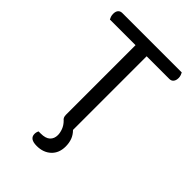

<svg xmlns="http://www.w3.org/2000/svg" viewBox="-233 -704 990 990"><g transform="rotate(45 261.5 -209.5)"><path d="M234 -2Q221 -11 221 -32V-539H34Q31 -544 28 -552.5Q25 -561 25 -572Q25 -589 33 -598.5Q41 -608 56 -608H489Q492 -603 495 -594.5Q498 -586 498 -576Q498 -559 490 -549Q482 -539 467 -539H302V-2Q320 16 328 37.5Q336 59 336 85Q336 133 306 161Q276 189 228 189Q176 189 176 153Q176 140 182 129H197Q233 129 249.5 113.5Q266 98 266 72Q266 55 258.5 35Q251 15 234 -2Z"/></g></svg>

Font: Baloo Thambi 2
Style: Regular
Weight: 400
Designer: Aadarsh Rajan and Ek Type
Foundry: Ek Type
Version: Version 1.640;hotconv 1.0.111;makeotfexe 2.5.65597; ttfautoh